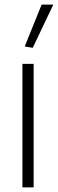

<svg xmlns="http://www.w3.org/2000/svg" viewBox="-20 -819 253 839"><path d="M88 -616 162 -799H213L123 -610ZM78 -540H127V0H78Z"/></svg>

Font: Encode Sans Narrow
Style: ExtraLight
Weight: 200
Designer: Pablo Impallari, Andres Torresi
Foundry: Pablo Impallari, Andres Torresi
Version: Version 1.000; ttfautohint (v1.00) -l 8 -r 50 -G 200 -x 14 -